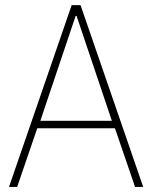

<svg xmlns="http://www.w3.org/2000/svg" viewBox="-20 -740 602 760"><path d="M15.6 0 263.7 -719.7H298.8L546.9 0H514.6L431.6 -242.2L425.8 -252.9L283.2 -676.8H279.3L136.7 -252.9L130.9 -242.2L47.9 0ZM117.2 -232.4V-261.7H445.3V-232.4Z"/></svg>

Font: Reddit Mono ExtraLight
Style: Regular
Weight: 250
Monospace: yes
Designer: Stephen Hutchings
Foundry: Reddit
Version: Version 1.014